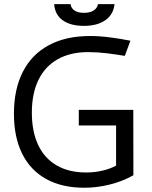

<svg xmlns="http://www.w3.org/2000/svg" viewBox="-20 -884 726 915"><path d="M238.3 -864.3H316.4Q318.8 -844.2 335.7 -833.5Q352.5 -822.8 380.9 -822.8Q408.2 -822.8 425.8 -833.7Q443.4 -844.7 446.8 -864.3H525.9Q520.5 -814.9 482.2 -787.8Q443.8 -760.7 379.9 -760.7Q315.4 -760.7 278.3 -787.8Q241.2 -814.9 238.3 -864.3ZM46.4 -341.8Q46.4 -459 89.1 -542.2Q131.8 -625.5 213.1 -668.9Q294.4 -712.4 409.2 -712.4Q454.1 -712.4 504.9 -705.8Q555.7 -699.2 601.6 -689.9L574.7 -617.7Q538.6 -624 491.2 -629.9Q443.8 -635.7 400.4 -635.7Q315.4 -635.7 255.1 -601.8Q194.8 -567.9 163.3 -503.2Q131.8 -438.5 131.8 -347.2Q131.8 -256.8 162.1 -192.9Q192.4 -128.9 250.5 -95.5Q308.6 -62 390.6 -62Q430.2 -62 467.3 -70.6Q504.4 -79.1 533.2 -94.7V-286.1H355.5V-360.4H615.2L615.7 -48.8Q565.9 -20.5 504.6 -4.9Q443.4 10.7 381.3 10.7Q275.4 10.7 200.2 -30.8Q125 -72.3 85.7 -151.4Q46.4 -230.5 46.4 -341.8Z"/></svg>

Font: Selawik
Style: Regular
Weight: 400
Designer: Aaron Bell
Foundry: Microsoft Corporation
Version: Version 1.01